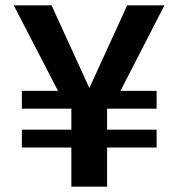

<svg xmlns="http://www.w3.org/2000/svg" viewBox="-20 -700 668 720"><path d="M31.6 -680H173.3L333.4 -330H212.5ZM296.9 -330 457 -680H596.6L416.8 -330ZM247.6 -335H381.6V0H247.6ZM62 -359.3H567.3V-292.4H62ZM62 -213.8H567.3V-146.8H62Z"/></svg>

Font: TASA Orbiter VF Text
Style: Regular
Weight: 400
Designer: Weizhong Zhang
Foundry: 本地遙控
Version: Version 1.001;Glyphs 3.2 (3192)